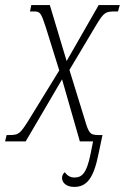

<svg xmlns="http://www.w3.org/2000/svg" viewBox="-39 -556 491 755"><path d="M253 179C302 179 329 145 348 51L364 -25H346C313 -25 309 -36 293 -90L234 -281L339 -457C370 -508 375 -511 416 -511H425L432 -536H349L223 -316L157 -536H84L79 -511H93C119 -511 122 -507 141 -449L194 -279L71 -79C39 -29 34 -25 -4 -25H-13L-19 0H62L205 -244L275 0H327L317 50C302 124 284 142 254 142C238 142 225 135 216 121C208 128 205 135 205 144C205 159 218 179 253 179Z"/></svg>

Font: Noto Serif Condensed ExtraLight
Style: Italic
Weight: 200
Width: 3
Italic angle: -12°
Designer: Monotype Design Team
Foundry: Monotype Imaging Inc.
Version: Version 2.013